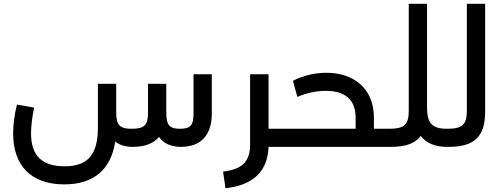

<svg xmlns="http://www.w3.org/2000/svg" viewBox="-20 -771 2641 1008"><path d="M996 -174C996 -114 980 -95 926 -95C870 -95 853 -112 853 -182V-331H757V-180C757 -114 739 -95 671 -95C611 -95 590 -112 590 -181V-331H494V-101C494 41 441 102 319 102C197 102 143 43 143 -71C143 -109 149 -158 159 -206L69 -222C56 -171 49 -117 49 -70C49 94 139 197 317 197C472 197 563 119 585 -28C606 -10 637 0 677 0C740 0 785 -17 815 -52C839 -17 879 0 930 0C1039 0 1092 -66 1092 -175V-381H996Z M1390 -95V-381H1293V-12C1293 78 1251 118 1151 130L1164 217C1291 204 1385 143 1390 0H1493C1508 0 1513 -20 1513 -48C1513 -77 1508 -95 1493 -95Z M1943 -95V-153C1943 -311 1832 -389 1694 -389C1634 -389 1571 -374 1518 -347L1541 -262C1588 -283 1642 -294 1691 -294C1790 -294 1847 -249 1847 -153V-95H1493C1478 -95 1473 -77 1473 -47C1473 -20 1478 0 1493 0H2020C2035 0 2040 -20 2040 -48C2040 -77 2035 -95 2020 -95Z M2325 -95C2244 -95 2222 -129 2222 -209V-751H2126V-189C2126 -117 2102 -95 2025 -95H2020C2005 -95 2000 -77 2000 -47C2000 -20 2005 0 2020 0H2032C2108 0 2159 -17 2189 -57C2218 -20 2263 0 2325 0C2340 0 2345 -20 2345 -48C2345 -77 2340 -95 2325 -95Z M2431 -751V-189C2431 -117 2407 -95 2330 -95H2325C2310 -95 2305 -77 2305 -47C2305 -20 2310 0 2325 0H2337C2469 0 2527 -53 2527 -183V-751Z"/></svg>

Font: UULA Sans Medium
Style: Regular
Weight: 500
Designer: Mohamed Gaber, Laura Garcia Mut
Foundry: Kief Type Foundry
Version: Version 3.006;hotconv 1.0.109;makeotfexe 2.5.65596